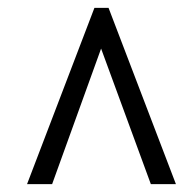

<svg xmlns="http://www.w3.org/2000/svg" viewBox="-20 -734 469 490"><path d="M49 -264H113L238 -610L365 -264H429L257 -714H221Z"/></svg>

Font: Noto Serif Tamil ExtraCondensed
Style: Bold Italic
Weight: 700
Width: 2
Italic angle: -12°
Designer: Indian Type Foundry, Tom Grace, and the Monotype Design Team
Foundry: Monotype Imaging Inc.
Version: Version 2.003